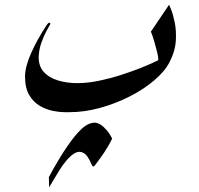

<svg xmlns="http://www.w3.org/2000/svg" viewBox="-20 -476 841 813"><path d="M455 111Q440 142 421 170Q402 198 382 224Q379 228 375.5 229Q372 230 367 219Q352 182 334.5 172Q317 162 299.5 171Q282 180 264.5 200Q247 220 232 244Q217 268 205.5 288Q194 308 188 317L187 273L188 272Q201 247 227 203Q253 159 284 117Q305 89 327 68.5Q349 48 372.5 44Q396 40 420 63Q431 73 439.5 85Q448 97 455 111ZM619 -342 696 -456Q696 -456 704.5 -435.5Q713 -415 720 -380.5Q727 -346 724.5 -303Q722 -260 699 -215Q679 -175 634 -136.5Q589 -98 529 -67.5Q469 -37 403 -19Q337 -1 275 -1Q272 -1 252 -1Q232 -1 204 -6.5Q176 -12 149 -27.5Q122 -43 104 -73Q86 -103 86 -152Q86 -193 111.5 -250.5Q137 -308 177 -369Q185 -381 190 -379.5Q195 -378 192 -372Q188 -365 177 -345Q166 -325 156 -297.5Q146 -270 144 -240Q142 -198 164.5 -172.5Q187 -147 225 -135.5Q263 -124 306 -124Q351 -124 399 -134Q447 -144 492 -158.5Q537 -173 572.5 -187Q608 -201 629 -211Q650 -221 650 -221Q651 -233 645.5 -255Q640 -277 633 -301Q626 -325 619 -342Z"/></svg>

Font: Aref Ruqaa Ink
Style: Regular
Weight: 400
Designer: Abdullah Aref
Version: Version 1.005